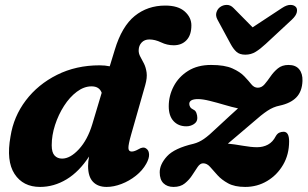

<svg xmlns="http://www.w3.org/2000/svg" viewBox="-20 -742 1243 776"><path d="M571 -80Q556 -53 529.2 -31.8Q502.5 -10.5 471 1.5Q439.5 13.5 411 13.5Q375.5 13.5 355.8 -7.2Q336 -28 336 -71Q336 -89 340 -109.5Q300 -48 249 -17.2Q198 13.5 142 13.5Q73 13.5 38.8 -39Q4.5 -91.5 22.5 -190.5Q35 -271 84.2 -336Q133.5 -401 210.5 -439.5Q287.5 -478 382.5 -478Q404.5 -478 423.5 -474L444 -541Q472.5 -635.5 524.5 -677.5Q576.5 -719.5 648 -719.5Q700 -719.5 726.8 -695.5Q753.5 -671.5 753.5 -639.5Q753.5 -600.5 734 -579.8Q714.5 -559 682 -559Q655.5 -559 631 -570.8Q606.5 -582.5 583.5 -582.5Q564 -582.5 552.5 -570.2Q541 -558 540.5 -539.5Q540 -526 547 -513.2Q554 -500.5 561.8 -485.2Q569.5 -470 572.5 -449Q575.5 -428 567 -398L510 -198Q498.5 -157.5 499 -143.5Q499.5 -129.5 512.5 -129.5Q523.5 -129.5 541 -139.5Q549 -144.5 557.2 -145.5Q565.5 -146.5 573 -140Q582 -133 582.5 -117.2Q583 -101.5 571 -80ZM189 -155Q189 -126 200.5 -113.5Q212 -101 231 -101Q264 -101 299 -139Q334 -177 353 -240L391 -367Q381.5 -393 350 -393Q319.5 -393 290.5 -371.2Q261.5 -349.5 238.8 -314Q216 -278.5 202.5 -236.8Q189 -195 189 -155ZM1148.5 -170.5Q1148.5 -117.5 1124.2 -76Q1100 -34.5 1059.8 -10.5Q1019.5 13.5 971 13.5Q928.5 13.5 902 -1Q875.5 -15.5 858.8 -34.2Q842 -53 829.2 -67.5Q816.5 -82 801 -82Q789 -82 779 -67.5Q769 -53 757 -34.2Q745 -15.5 727.2 -1Q709.5 13.5 681.5 13.5Q656 13.5 640.8 -1.2Q625.5 -16 625.5 -45.5Q625.5 -78 655.2 -110.5Q685 -143 762.5 -161Q784 -166.5 804.2 -180.5Q824.5 -194.5 856 -225Q886 -253 907 -272.2Q928 -291.5 942 -304Q918 -309 887.8 -318Q857.5 -327 828.5 -334.2Q799.5 -341.5 780.5 -341.5Q745 -341.5 745 -322Q745 -316 748.5 -309.8Q752 -303.5 761.5 -299Q770 -295.5 773.8 -285.5Q777.5 -275.5 777.5 -265Q777.5 -249.5 763.8 -240.5Q750 -231.5 733 -231.5Q701 -231.5 681.5 -252.5Q662 -273.5 662 -312.5Q662 -355 682 -393.2Q702 -431.5 740.2 -455.5Q778.5 -479.5 833 -479.5Q888 -479.5 919.2 -465.5Q950.5 -451.5 967.8 -433.2Q985 -415 996 -401.2Q1007 -387.5 1022 -387.5Q1037.5 -387.5 1049.2 -401.2Q1061 -415 1073.5 -433.2Q1086 -451.5 1103 -465.5Q1120 -479.5 1146 -479.5Q1175 -479.5 1189.2 -462Q1203.5 -444.5 1202.5 -415Q1201 -372.5 1177.8 -348.5Q1154.5 -324.5 1110 -315Q1084.5 -310 1060.5 -294Q1036.5 -278 1004 -249Q963 -214 938.8 -193.5Q914.5 -173 901 -161.5Q927 -159 961.2 -153Q995.5 -147 1019 -147Q1043.5 -147 1063 -157.5Q1082.5 -168 1094.5 -191.5Q1100.5 -202 1108.8 -205.8Q1117 -209.5 1126 -209.5Q1148.5 -209.5 1148.5 -170.5ZM1054 -564.5Q1032 -544 1013.2 -532.5Q994.5 -521 971.5 -521Q948.5 -521 935.8 -532.5Q923 -544 912 -564.5L859 -662.5Q850.5 -678.5 854.8 -692Q859 -705.5 869 -713Q881 -722 896.2 -722.2Q911.5 -722.5 924 -709.5L1001 -631.5L1119.5 -709.5Q1139 -722.5 1154 -722.2Q1169 -722 1176.5 -713Q1182.5 -705.5 1179.5 -692Q1176.5 -678.5 1159.5 -662.5Z"/></svg>

Font: Fraunces 9pt S100
Style: Bold Italic
Weight: 700
Italic angle: -16°
Version: Version 1.000; ttfautohint (v1.8.3)